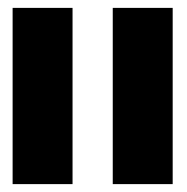

<svg xmlns="http://www.w3.org/2000/svg" viewBox="-20 -905 475 487"><path d="M164 -438V-885H12V-438ZM418 -438V-885H266V-438Z"/></svg>

Font: Ny Stormning
Style: Sv
Weight: 900
Designer: Robert Jablonski, Mew Too
Foundry: Cannot Into Space Fonts
Version: Version 0.90